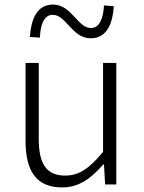

<svg xmlns="http://www.w3.org/2000/svg" viewBox="-20 -809 630 842"><path d="M253 13C327 13 381 -28 433 -88H436L441 0H490V-533H432V-143C372 -71 328 -39 266 -39C184 -39 150 -90 150 -199V-533H92V-192C92 -55 142 13 253 13ZM378 -641C451 -641 475 -711 479 -782L436 -785C433 -730 417 -686 379 -686C320 -686 294 -789 213 -789C139 -789 116 -720 111 -647L155 -644C157 -702 174 -744 211 -744C270 -744 296 -641 378 -641Z"/></svg>

Font: Noto Sans Japanese Light
Style: Regular
Weight: 300
Designer: Ryoko NISHIZUKA (kana & ideographs); Paul D. Hunt (Latin, Greek & Cyrillic); Wenlong ZHANG (bopomofo); Sandoll Communica
Foundry: Adobe Systems Incorporated
Version: Version 1.000;PS 1;hotconv 1.0.78;makeotf.lib2.5.61930